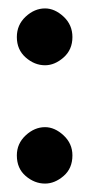

<svg xmlns="http://www.w3.org/2000/svg" viewBox="-20 -436 219 456"><path d="M20 -67Q20 -95 41 -114.5Q62 -134 87 -134Q110 -134 131 -114.5Q152 -95 152 -67Q152 -36 131 -18Q110 0 87 0Q62 0 41 -18Q20 -36 20 -67ZM20 -348Q20 -377 41 -396.5Q62 -416 87 -416Q110 -416 131 -396.5Q152 -377 152 -348Q152 -318 131 -299.5Q110 -281 87 -281Q62 -281 41 -299.5Q20 -318 20 -348Z"/></svg>

Font: Reem Kufi SemiBold
Style: Regular
Weight: 600
Designer: Khaled Hosny
Version: Version 1.001